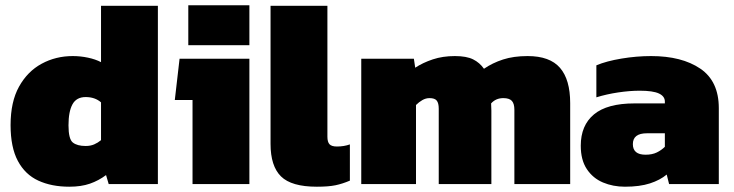

<svg xmlns="http://www.w3.org/2000/svg" viewBox="-20 -696 2775 726"><path d="M242 10Q175 10 125 -13Q75 -36 47.5 -87.5Q20 -139 20 -223Q20 -311 52 -368.5Q84 -426 137.5 -455Q191 -484 255 -484Q284 -484 312.5 -478Q341 -472 362 -461V-674H577V0H391L381 -34Q353 -13 320 -1.5Q287 10 242 10ZM304 -144Q322 -144 336 -150Q350 -156 362 -166V-309Q339 -329 304 -329Q269 -329 254 -301.5Q239 -274 239 -222Q239 -170 255.5 -157Q272 -144 304 -144Z M692 -525V-676H923V-525ZM708 0V-318H641L659 -474H923V0Z M1178 10Q1082 10 1042.5 -29Q1003 -68 1003 -152V-674H1218V-179Q1218 -159 1226 -150.5Q1234 -142 1254 -142Q1267 -142 1279.5 -144Q1292 -146 1303 -150V-13Q1275 -1 1248.5 4.5Q1222 10 1178 10Z M1346 0V-474H1545L1550 -440Q1579 -459 1616.5 -471.5Q1654 -484 1700 -484Q1744 -484 1769 -471.5Q1794 -459 1810 -436Q1842 -458 1882 -471Q1922 -484 1975 -484Q2059 -484 2097.5 -439.5Q2136 -395 2136 -306V0H1925V-281Q1925 -304 1915.5 -314.5Q1906 -325 1883 -325Q1855 -325 1837 -305Q1838 -291 1838 -278Q1838 -265 1838 -250V0H1639V-285Q1639 -306 1631.5 -315.5Q1624 -325 1604 -325Q1590 -325 1577 -317.5Q1564 -310 1553 -299V0Z M2343 10Q2298 10 2260 -6Q2222 -22 2199 -56.5Q2176 -91 2176 -145Q2176 -222 2226 -263.5Q2276 -305 2379 -305H2494V-312Q2494 -332 2471.5 -342.5Q2449 -353 2399 -353Q2361 -353 2317.5 -346.5Q2274 -340 2235 -328V-449Q2273 -465 2330 -474.5Q2387 -484 2442 -484Q2558 -484 2628 -436.5Q2698 -389 2698 -287V0H2510L2501 -36Q2476 -15 2437.5 -2.5Q2399 10 2343 10ZM2421 -111Q2446 -111 2463.5 -119.5Q2481 -128 2494 -141V-192H2426Q2373 -192 2373 -151Q2373 -111 2421 -111Z"/></svg>

Font: Kanit ExtraBold
Style: Regular
Weight: 800
Designer: Katatrad Team
Foundry: CadsonDemak
Version: Version 2.000; ttfautohint (v1.8.3)